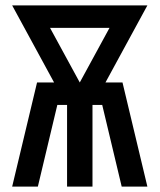

<svg xmlns="http://www.w3.org/2000/svg" viewBox="-20 -690 590 710"><path d="M25 0 117 -385H180L25 -670H525L370 -385H433L525 0H430L358 -302H322V0H228V-302H192L120 0ZM275 -385 385 -587H165Z"/></svg>

Font: Lode Dark Term
Style: Bold
Weight: 700
Monospace: yes
Designer: Belleve Invis
Foundry: Belleve Invis
Version: Version 29.2.0